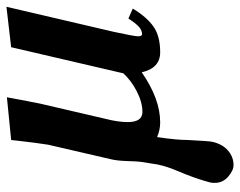

<svg xmlns="http://www.w3.org/2000/svg" viewBox="-92 -396 720 575"><g transform="rotate(-90 267.5 -108.0)"><path d="M61 231.9Q44.9 231.9 26.4 215.8Q7.8 199.7 7.8 175.8Q7.8 167 8.8 163.1Q17.1 130.9 32.2 91.8Q34.2 86.4 42 67.9Q49.8 49.3 54.7 34.7Q59.6 20 63 3.9Q64.5 -3.9 70.8 -45.9Q72.3 -55.7 73.2 -87.2Q74.2 -118.7 79.1 -137.2L122.1 -323.2Q124 -334.5 127.7 -362.1Q131.3 -389.6 133.8 -412.1L136.2 -434.1L264.2 -446.8Q251 -375 244.1 -342.8L199.2 -149.9Q189.9 -113.3 189.9 -85Q189.9 -41 220.2 -41Q249 -41 281.5 -57.6Q314 -74.2 335.9 -98.1L414.1 -434.1L535.2 -448.2L460 -126Q446.8 -64.9 446.8 -54.2Q446.8 -42 453.1 -42Q463.9 -42 474.4 -50.8Q484.9 -59.6 500 -83L529.8 -69.8Q504.4 -27.8 475.8 -7.8Q447.3 12.2 398.9 12.2Q351.6 12.2 338.9 -43Q259.3 12.2 189 12.2Q166 12.2 145 2.9Q136.2 61 136.2 96.2Q132.8 160.2 130.9 168Q124 198.7 104.7 215.3Q85.4 231.9 61 231.9Z"/></g></svg>

Font: Linux Libertine
Style: Bold Italic
Weight: 700
Italic angle: -11.5°
Designer: Philipp H. Poll
Foundry: Philipp H. Poll
Version: Version 4.0.5